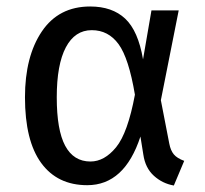

<svg xmlns="http://www.w3.org/2000/svg" viewBox="-20 -559 633 592"><path d="M421 -376 447 -527H531L476 -250L502 -116Q506 -95 516 -83Q526 -71 548 -63L516 13Q481 7 454.5 -17Q428 -41 422 -82L413 -138Q364 12 249 12Q157 12 107 -56.5Q57 -125 57 -259Q57 -385 109 -462Q161 -539 258 -539Q326 -539 366 -501.5Q406 -464 421 -376ZM155 -259Q155 -158 181 -109.5Q207 -61 259 -61Q302 -61 338 -105Q374 -149 396 -267Q377 -380 345.5 -423Q314 -466 263 -466Q211 -466 183 -413Q155 -360 155 -259Z"/></svg>

Font: Fira Sans
Style: Regular
Weight: 400
Designer: bBox Type GmbH & Carrois Corporate GbR & Edenspiekermann AG
Foundry: bBox Type GmbH & Carrois Corporate GbR & Edenspiekermann AG
Version: Version 4.301